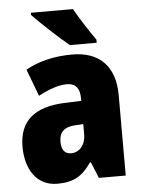

<svg xmlns="http://www.w3.org/2000/svg" viewBox="-54 -809 642 863"><g transform="rotate(-5 266.5 -378.0)"><path d="M308 -766H118V-756C150 -722 241 -637 280 -606H401V-620C379 -651 330 -725 308 -766ZM287 -563C204 -563 133 -545 76 -513L122 -391C172 -418 216 -432 251 -432C289 -432 309 -410 309 -364V-352L231 -349C99 -343 28 -287 28 -169C28 -70 75 10 170 10C246 10 285 -16 324 -73H328L358 0H479V-363C479 -496 406 -563 287 -563ZM275 -245 309 -247V-200C309 -153 280 -121 244 -121C216 -121 200 -139 200 -177C200 -220 223 -243 275 -245Z"/></g></svg>

Font: Noto Sans Devanagari Condensed Black
Style: Regular
Weight: 900
Width: 3
Designer: Jelle Bosma - Monotype Design Team
Foundry: Monotype Imaging Inc.
Version: Version 2.004